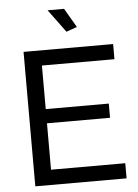

<svg xmlns="http://www.w3.org/2000/svg" viewBox="-60 -963 726 1010"><g transform="rotate(-5 302.5 -458.5)"><path d="M567 -80V0H85V-710H558V-630H175V-400H508V-325H175V-80ZM230 -917H317L376 -816L319 -796Z"/></g></svg>

Font: Raleway Medium Alt1
Style: Regular
Weight: 500
Designer: Matt McInerney, Pablo Impallari, Rodrigo Fuenzalida
Foundry: Matt McInerney, Pablo Impallari, Rodrigo Fuenzalida
Version: Version 3.000g; ttfautohint (v1.5) -l 8 -r 28 -G 28 -x 14 -D